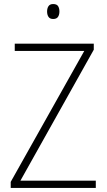

<svg xmlns="http://www.w3.org/2000/svg" viewBox="-20 -930 527 950"><path d="M454 0H33V-30L397 -678H53V-714H444V-684L81 -36H454ZM243 -910Q261 -910 267.5 -899.5Q274 -889 274 -873Q274 -857 267 -846.5Q260 -836 243 -836Q227 -836 220 -846.5Q213 -857 213 -873Q213 -889 220 -899.5Q227 -910 243 -910Z"/></svg>

Font: Noto Sans Georgian SemiCondensed ExtraLight
Style: Regular
Weight: 200
Width: 4
Designer: Monotype Design Team, Akaki Razmadze
Foundry: Google LLC
Version: Version 2.005; ttfautohint (v1.8.4.7-5d5b)